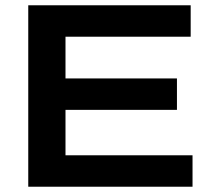

<svg xmlns="http://www.w3.org/2000/svg" viewBox="-20 -707 809 727"><path d="M87 0V-687H702V-568H228V-410H650V-291H228V-119H709V0Z"/></svg>

Font: Archivo SemiExpanded SemiBold
Style: Regular
Weight: 600
Width: 6
Designer: Hector Gatti
Foundry: Omnibus-Type
Version: Version 2.001